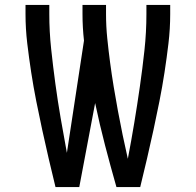

<svg xmlns="http://www.w3.org/2000/svg" viewBox="-20 -755 790 775"><path d="M204 0Q190 -57 176.5 -115Q163 -173 150.5 -230.5Q138 -288 126.5 -346Q115 -404 106 -462.5Q97 -521 90 -580Q83 -639 83 -698V-735H179V-698Q179 -628 186.5 -557.5Q194 -487 203.5 -417Q213 -347 225 -277.5Q237 -208 250 -138L319 -591Q316 -618 314.5 -644.5Q313 -671 313 -698V-735H408V-698Q408 -649 413 -600Q418 -551 424.5 -502Q431 -453 439 -404.5Q447 -356 456 -307.5Q465 -259 475 -210.5Q485 -162 496 -114Q510 -187 522 -259.5Q534 -332 544.5 -405Q555 -478 563 -551.5Q571 -625 571 -698V-735H667V-698Q667 -639 660 -580Q653 -521 644 -462.5Q635 -404 623.5 -346Q612 -288 599.5 -230.5Q587 -173 573.5 -115Q560 -57 546 0H450Q426 -84 404 -168.5Q382 -253 364 -339L300 0Z"/></svg>

Font: Iosevka Aile Medium
Style: Regular
Weight: 500
Designer: Belleve Invis
Foundry: Belleve Invis
Version: Version 27.3.5; ttfautohint (v1.8.4)